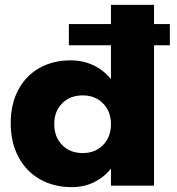

<svg xmlns="http://www.w3.org/2000/svg" viewBox="-20 -762 726 789"><path d="M678 -576H613V1H436V-69Q407 -33 366 -13Q325 7 275 7Q200 7 143 -26Q86 -59 55 -118.5Q24 -178 24 -256Q24 -333 54.5 -391.5Q85 -450 141 -482Q197 -514 270 -514Q321 -514 363.5 -494Q406 -474 436 -437V-576H263V-663H436V-742H613V-663H678ZM436 -252Q436 -304 403.5 -337Q371 -370 320 -370Q268 -370 235.5 -337.5Q203 -305 203 -252Q203 -199 235.5 -166Q268 -133 320 -133Q371 -133 403.5 -166Q436 -199 436 -252Z"/></svg>

Font: Montserrat V1
Style: Bold
Weight: 700
Designer: Julieta Ulanovsky
Foundry: Julieta Ulanovsky
Version: Version 6.001